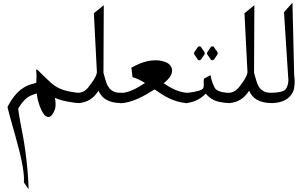

<svg xmlns="http://www.w3.org/2000/svg" viewBox="-20 -768 2233 1430"><path d="M572.3 -0.5Q559.6 -0.5 546.4 -1.7Q533.2 -2.9 519.5 -5.4Q476.6 -11.2 445.1 -19.8Q413.6 -28.3 388.7 -39.6Q391.1 -28.8 392.3 -18.6Q393.6 -8.3 393.6 0.5Q394 5.9 394 10.7Q394 22.9 391.6 35.2Q389.2 47.4 384.3 58.1Q369.1 91.8 354 99.6Q346.7 103.5 339.4 103.5Q332 103.5 321.3 97.2Q310.5 90.8 298.1 69.6Q285.6 48.3 276.1 22.7Q266.6 -2.9 260.7 -28.6Q254.9 -54.2 254.4 -71.8Q247.6 -70.3 238.3 -67.4Q229 -64.5 219.2 -60.5Q209.5 -56.6 200 -51.8Q190.4 -46.9 183.1 -41Q165 -26.9 147.9 -6.3Q130.9 14.2 115.2 42Q122.6 95.7 131.6 143.6Q140.6 191.4 149.4 236.8Q154.3 262.2 159.4 293.7Q164.6 325.2 169.2 360.1Q173.8 395 178 432.1Q182.1 469.2 185.3 505.9Q188.5 542.5 190.4 577.1Q192.4 611.8 193.4 641.6L157.7 590.3Q158.7 579.6 158.7 567.9Q158.7 544.4 154.5 509.8Q150.4 475.1 140.6 428.2Q130.9 381.3 117.7 330.8Q104.5 280.3 90.3 230Q76.2 179.7 62.5 131.1Q48.8 82.5 38.1 40L36.1 28.3L41.5 17.6Q82.5 -60.1 136.2 -101.1Q181.6 -136.2 229 -144.5Q232.9 -145.5 239.5 -148.4Q246.1 -151.4 250 -151.9Q252 -177.7 252 -196.8Q252 -207.5 251.5 -215.8Q249.5 -234.9 249.5 -243.7V-246.6Q250 -251 252.4 -251Q253.4 -251 256.6 -249.3Q259.8 -247.6 268.8 -238.8Q277.8 -230 291.7 -215.6Q305.7 -201.2 324.7 -184.1Q344.2 -165 362.3 -148.9Q380.4 -132.8 403.1 -119.6Q425.8 -106.4 456.1 -96.7Q486.3 -86.9 529.8 -81.1L531.7 -80.6Q542 -78.6 552.2 -77.9Q562.5 -77.1 572.3 -77.1Z M891.6 -0.5H883.8Q845.7 -0.5 818.1 -7.3Q790.5 -14.2 770.3 -26.1Q750 -38.1 736.3 -54.9Q722.7 -71.8 713.4 -92.3Q710.9 -88.4 708.7 -85.2Q706.5 -82 704.1 -78.6Q693.4 -63.5 679.9 -50Q666.5 -36.6 649.7 -26.4Q632.8 -16.1 611.8 -9Q590.8 -2 564.5 0V-76.2Q594.7 -80.6 612.5 -93.5Q630.4 -106.4 642.1 -123Q648.9 -132.8 658.4 -145Q668 -157.2 676.8 -171.1Q685.5 -185.1 692.6 -199.7Q699.7 -214.4 701.7 -229.5L679.2 -669.4L752.9 -729.5L750.5 -226.6Q752.9 -218.3 754.6 -211.4Q756.3 -204.6 758.3 -197.8Q764.6 -174.3 772.2 -152.1Q779.8 -129.9 793 -112.8Q806.2 -95.7 827.6 -85.9Q846.2 -77.1 874.5 -77.1H891.6Z M1373 0Q1335 -2.4 1302.2 -12Q1269.5 -21.5 1240.2 -35.4Q1210.9 -49.3 1184.1 -66.7Q1157.2 -84 1131.3 -102.1Q1102.5 -84 1071 -65.7Q1039.6 -47.4 1006.6 -32.7Q973.6 -18.1 939.7 -8.8Q905.8 0.5 873 0.5V-76.2Q877.4 -75.7 881.8 -75.7Q900.9 -75.7 923.1 -81.5Q945.3 -87.4 969.2 -98.1Q993.2 -108.9 1016.4 -122.6Q1039.6 -136.2 1060.1 -149.9Q1038.1 -163.6 1014.9 -175Q991.7 -186.5 966.8 -193.4L958.5 -264.2Q989.3 -281.2 1019.3 -293.7Q1049.3 -306.2 1080.1 -313Q1108.4 -318.8 1135.7 -318.8Q1139.6 -318.8 1157.2 -318.4Q1174.8 -317.9 1205.6 -308.1Q1225.1 -302.2 1237.3 -292Q1249.5 -281.7 1255.9 -268.1Q1261.7 -255.4 1261.7 -242.2Q1261.7 -236.3 1259.3 -223.9Q1256.8 -211.4 1242.7 -191.9Q1234.9 -180.7 1223.9 -169.7Q1212.9 -158.7 1199.2 -147.9Q1218.8 -134.8 1238.8 -122.8Q1258.8 -110.8 1280.3 -101.3Q1301.8 -91.8 1324.7 -85.2Q1347.7 -78.6 1373 -76.7Z M1461.4 -422.4Q1463.9 -422.9 1466.3 -422.9Q1473.6 -422.9 1478 -416L1488.8 -399.4Q1493.2 -394 1498.3 -387.2Q1503.4 -380.4 1504.9 -373Q1505.4 -371.6 1505.4 -370.1Q1505.4 -367.2 1503.2 -363.8Q1501 -360.4 1498.5 -356Q1494.6 -349.6 1489.7 -343.3Q1484.9 -336.9 1481 -330.1Q1475.6 -321.8 1468.8 -319.8Q1465.8 -318.8 1463.4 -318.8Q1457 -318.8 1452.1 -325.7L1441.4 -342.3Q1437.5 -348.1 1432.1 -355Q1426.8 -361.8 1425.3 -369.1Q1424.8 -370.6 1424.8 -372.1Q1424.8 -375 1427 -378.4Q1429.2 -381.8 1431.6 -385.7Q1435.5 -392.6 1440.4 -398.9Q1445.3 -405.3 1449.7 -411.6Q1453.6 -420.4 1461.4 -422.4ZM1558.1 -422.4Q1560.5 -422.9 1563 -422.9Q1570.3 -422.9 1574.7 -416L1585.4 -399.4Q1589.8 -394 1595 -387.2Q1600.1 -380.4 1601.6 -373Q1602.1 -371.6 1602.1 -370.1Q1602.1 -367.2 1599.9 -363.8Q1597.7 -360.4 1595.2 -356Q1591.3 -349.6 1586.4 -343.3Q1581.5 -336.9 1577.6 -330.1Q1572.3 -321.8 1565.4 -319.8Q1562.5 -318.8 1560.1 -318.8Q1553.7 -318.8 1548.8 -325.7L1538.1 -342.3Q1534.2 -348.1 1528.8 -355Q1523.4 -361.8 1522 -369.1Q1521.5 -370.6 1521.5 -372.1Q1521.5 -375 1523.7 -378.4Q1525.9 -381.8 1528.3 -385.7Q1532.2 -392.6 1537.1 -398.9Q1542 -405.3 1546.4 -411.6Q1550.3 -420.4 1558.1 -422.4ZM1694.8 -0.5H1683.6Q1645.5 -1.5 1609.4 -10Q1573.2 -18.6 1544.4 -40Q1535.6 -46.9 1527.3 -54.4Q1519 -62 1512.2 -70.8Q1504.4 -62 1495.4 -54.4Q1486.3 -46.9 1476.6 -40V-39.6Q1450.2 -22 1419.7 -11.5Q1389.2 -1 1358.4 0.5V-75.7Q1372.1 -76.2 1390.4 -78.4Q1408.7 -80.6 1426.8 -84Q1444.8 -87.4 1460.4 -92Q1476.1 -96.7 1484.9 -102.5Q1493.7 -108.4 1495.8 -117.9Q1498 -127.4 1497.8 -138.4Q1497.6 -149.4 1497.1 -161.1V-166.5Q1497.1 -174.8 1499 -182.1L1548.3 -208.5Q1549.3 -198.7 1553.2 -182.9Q1557.1 -167 1563 -150.6Q1568.8 -134.3 1575.9 -120.4Q1583 -106.4 1589.8 -101.6Q1608.4 -87.9 1633.3 -82.5Q1658.2 -77.1 1685.1 -76.7H1694.8Z M2013.2 -0.5H2005.4Q1967.3 -0.5 1939.7 -7.3Q1912.1 -14.2 1891.8 -26.1Q1871.6 -38.1 1857.9 -54.9Q1844.2 -71.8 1835 -92.3Q1832.5 -88.4 1830.3 -85.2Q1828.1 -82 1825.7 -78.6Q1814.9 -63.5 1801.5 -50Q1788.1 -36.6 1771.2 -26.4Q1754.4 -16.1 1733.4 -9Q1712.4 -2 1686 0V-76.2Q1716.3 -80.6 1734.1 -93.5Q1752 -106.4 1763.7 -123Q1770.5 -132.8 1780 -145Q1789.6 -157.2 1798.3 -171.1Q1807.1 -185.1 1814.2 -199.7Q1821.3 -214.4 1823.2 -229.5L1800.8 -669.4L1874.5 -729.5L1872.1 -226.6Q1874.5 -218.3 1876.2 -211.4Q1877.9 -204.6 1879.9 -197.8Q1886.2 -174.3 1893.8 -152.1Q1901.4 -129.9 1914.6 -112.8Q1927.7 -95.7 1949.2 -85.9Q1967.8 -77.1 1996.1 -77.1H2013.2Z M2158.2 -748 2170.9 -210Q2174.8 -183.1 2174.8 -159.7Q2174.8 -137.7 2169.7 -108.4Q2164.6 -79.1 2140.1 -51.3Q2118.2 -26.4 2083.7 -13.7Q2049.3 -1 2000 0V-77.1Q2017.6 -77.1 2034.2 -78.6Q2050.8 -80.1 2064.9 -83Q2079.1 -85.9 2089.6 -90.6Q2100.1 -95.2 2105.5 -101.1Q2117.2 -114.7 2124 -139.6Q2127.9 -154.3 2127.9 -172.4Q2127.9 -185.1 2126 -199.7L2095.2 -676.8Z"/></svg>

Font: Dima Niloofar
Style: Regular
Weight: 400
Designer: R.Balvardi
Foundry: Dima Software Group
Version: Version 3.00;November 13, 2018;FontCreator 11.5.0.2427 64-bi